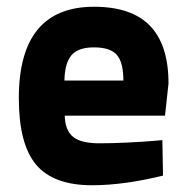

<svg xmlns="http://www.w3.org/2000/svg" viewBox="-20 -531 547 563"><path d="M271 -110.8Q307.6 -110.8 353.8 -113Q399.9 -115.2 427.7 -117.7L456.1 -120.1L458 -16.1Q342.8 12.2 250 12.2Q136.7 12.2 85.9 -48.1Q35.2 -108.4 35.2 -243.2Q35.2 -511.2 255.9 -511.2Q365.7 -511.2 419.9 -455.3Q474.1 -399.4 474.1 -286.1L463.9 -191.9H169.9Q170.9 -148.9 194.1 -129.9Q217.3 -110.8 271 -110.8ZM168.9 -294.9H341.8Q341.8 -348.1 322.5 -370.1Q303.2 -392.1 255.9 -392.1Q209 -392.1 189.5 -368.9Q169.9 -345.7 168.9 -294.9Z"/></svg>

Font: TitilliumText25L
Style: 999 wt
Weight: 900
Designer: Accademia di Belle Arti di Urbino and others
Foundry: Accademia di Belle Arti di Urbino and others.
Version: Version 25.000